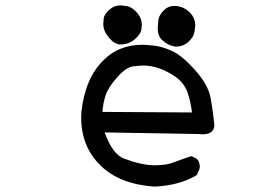

<svg xmlns="http://www.w3.org/2000/svg" viewBox="-20 -672 1040 712"><path d="M552 20Q423 11 352 -59Q281 -129 281 -237L282 -259Q296 -383 365 -450Q422 -506 508 -506Q523 -506 553 -502.5Q583 -499 619 -482.5Q655 -466 703.5 -412Q752 -358 761 -308.5Q770 -259 775 -206Q772 -174 732 -174L718 -175L368 -181Q398 -98 442 -83Q508 -59 554 -59Q565 -59 586.5 -61Q608 -63 635.5 -74Q663 -85 690 -93L710 -83Q721 -71 721 -53Q721 -45 710 -23Q646 16 552 20ZM692 -255Q687 -296 675 -330Q663 -364 631 -387Q570 -429 511 -429Q500 -429 474 -426Q448 -423 415 -386Q382 -349 372 -319.5Q362 -290 360 -257ZM630 -499Q604 -503 583 -522Q565 -537 565 -567Q565 -573 567 -595Q569 -617 590 -636Q605 -650 626 -650Q664 -650 690 -619Q704 -601 704 -578Q704 -572 701 -553Q698 -534 678.5 -516.5Q659 -499 630 -499ZM425 -507Q403 -509 383 -533.5Q363 -558 363 -583Q363 -587 364.5 -603Q366 -619 388 -638Q404 -652 427 -652Q433 -652 451.5 -649Q470 -646 490 -623Q506 -603 506 -580Q506 -577 504 -561.5Q502 -546 480 -526.5Q458 -507 425 -507Z"/></svg>

Font: Xiaolai SC
Style: Regular
Weight: 400
Designer: Nozomi Seto 瀬戸のぞみ
Version: Version 3.11;December 4, 2020;FontCreator 13.0.0.2613 64-bit